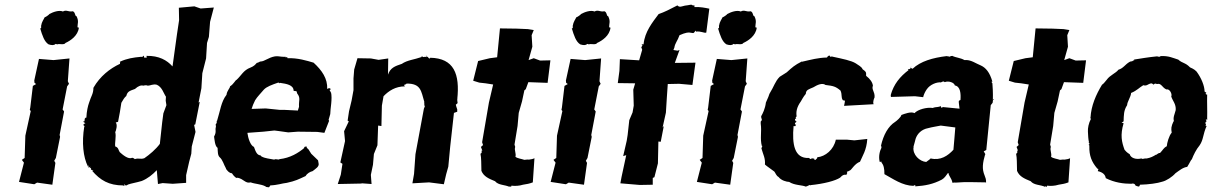

<svg xmlns="http://www.w3.org/2000/svg" viewBox="-20 -781 5166 818"><path d="M203 6 216 -87 211 -96C214 -100 215 -104 218 -108L236 -198L234 -206L253 -306L246 -316H247L266 -413L274 -424L272 -428L269 -435L276 -532L208 -525L146 -530L126 -438L127 -428L134 -423L120 -415L109 -323L107 -313L111 -308L88 -203L85 -108L73 -100L82 -88L61 -6L126 4L138 -3ZM217 -594 224 -592C231 -596 254 -588 259 -598C281 -608 312 -629 316 -663C311 -664 312 -666 310 -664C310 -681 317 -690 306 -712C298 -712 302 -729 290 -733C270 -729 264 -741 248 -732C232 -739 206 -730 190 -721C192 -721 177 -709 170 -707C168 -701 157 -687 156 -673C153 -675 159 -656 151 -661C160 -630 169 -603 187 -592C200 -588 210 -587 217 -594Z M648 -56 653 3 673 -1 716 2 773 -2V-35L786 -92L795 -126L797 -157L813 -219L807 -249L812 -251L831 -347L826 -344L838 -405L842 -469L858 -532L862 -598L870 -624L875 -688L891 -749L838 -745H834L808 -754L742 -748L743 -695L734 -635L715 -498C691 -525 657 -544 604 -543L607 -529L613 -527C601 -528 613 -539 600 -535C599 -528 605 -542 592 -532C598 -532 594 -542 590 -544C586 -533 582 -541 581 -539C548 -536 521 -532 491 -518C489 -512 490 -518 492 -517L491 -509C448 -489 406 -456 378 -407C378 -381 368 -372 359 -342C355 -331 349 -307 348 -280C341 -277 348 -284 341 -275C340 -267 342 -262 333 -263L344 -256C331 -251 335 -246 342 -243C337 -243 339 -242 339 -242C328 -174 334 -112 355 -71C357 -83 359 -73 356 -67C367 -72 369 -72 361 -68C361 -68 372 -65 367 -56C365 -60 378 -55 378 -55C374 -52 373 -55 372 -54C407 -13 444 9 505 9C510 13 512 14 508 3C516 10 515 12 526 5C540 0 561 -3 584 -10C609 -20 630 -37 648 -56ZM687 -369 686 -352 689 -333 676 -298 671 -260 661 -168C644 -145 617 -122 595 -107C578 -101 572 -109 554 -103C552 -107 543 -109 543 -109C527 -100 501 -123 490 -133C484 -142 485 -153 471 -157C468 -170 476 -200 471 -218C474 -223 482 -250 473 -259L483 -262C490 -296 492 -311 497 -343C503 -354 511 -367 518 -372C523 -390 529 -393 555 -402C569 -415 582 -419 590 -416C594 -416 600 -420 610 -416C621 -416 631 -424 648 -420C671 -410 677 -383 687 -369Z M1337 -87 1335 -98 1306 -126 1294 -145C1288 -149 1286 -154 1284 -159L1280 -154C1282 -161 1270 -149 1278 -152C1251 -129 1216 -108 1171 -103C1165 -98 1158 -106 1148 -101C1128 -105 1110 -106 1095 -114C1093 -115 1092 -116 1090 -119C1076 -120 1070 -132 1062 -155C1047 -161 1037 -192 1034 -215L1102 -220L1149 -225L1165 -223L1208 -217L1249 -220L1332 -219L1362 -215L1382 -266L1380 -271C1382 -276 1385 -289 1387 -295C1387 -318 1397 -360 1390 -389C1381 -385 1390 -393 1389 -390C1388 -394 1379 -396 1390 -401C1385 -405 1384 -408 1374 -402C1376 -446 1352 -481 1316 -514C1289 -522 1248 -535 1204 -533C1209 -538 1207 -530 1201 -539C1206 -536 1190 -536 1198 -539C1173 -538 1169 -543 1152 -541C1123 -536 1107 -519 1090 -519C1086 -519 1082 -514 1074 -513C1067 -505 1062 -499 1047 -493C1017 -482 1008 -459 988 -441C982 -439 976 -423 960 -413C960 -405 947 -395 945 -377C922 -348 918 -308 905 -267C900 -265 908 -259 899 -252L900 -241C895 -225 904 -221 892 -199C894 -188 895 -159 907 -151C908 -136 907 -119 916 -111C929 -100 934 -78 942 -65C944 -56 959 -42 968 -43C976 -30 988 -19 992 -24C1020 -18 1025 2 1048 -4C1066 3 1092 3 1111 13C1114 16 1114 16 1126 17C1131 10 1134 8 1129 9C1163 8 1181 0 1202 -2C1239 -10 1252 -17 1282 -31C1289 -43 1301 -49 1312 -52C1324 -62 1342 -71 1337 -87ZM1246 -383C1262 -363 1252 -353 1254 -326L1249 -310L1190 -313H1171L1112 -319L1052 -317C1056 -331 1059 -337 1067 -354C1077 -370 1089 -381 1104 -399C1116 -412 1139 -420 1165 -429C1174 -429 1165 -423 1173 -428C1201 -424 1231 -419 1231 -394C1247 -391 1242 -396 1246 -383Z M1788 -346C1786 -343 1780 -349 1792 -342C1781 -348 1792 -337 1787 -335L1790 -328L1786 -318L1785 -313L1750 -124L1747 -82L1744 -40L1737 0L1808 -4L1871 4L1881 -39L1890 -71L1898 -156L1914 -300L1928 -305V-315L1924 -327L1922 -335L1928 -340C1928 -341 1929 -341 1929 -341C1931 -343 1926 -355 1929 -360C1933 -359 1921 -363 1928 -357C1940 -466 1914 -533 1813 -535C1811 -526 1803 -539 1807 -532C1803 -539 1804 -537 1794 -543C1802 -545 1794 -537 1797 -537C1789 -543 1780 -532 1779 -543C1779 -537 1770 -541 1776 -538C1745 -527 1715 -525 1692 -509C1662 -499 1643 -492 1633 -463L1634 -532L1593 -526L1560 -532L1503 -533L1489 -485L1486 -447V-397L1478 -353L1467 -307L1461 -267L1466 -264L1446 -222L1450 -180L1430 -89L1439 -83L1432 -37L1419 3L1519 1L1522 0L1563 3L1560 -36L1569 -79L1573 -125L1588 -162L1591 -246L1605 -244L1607 -331L1614 -371C1636 -394 1665 -413 1705 -413C1704 -420 1702 -412 1701 -420C1705 -418 1712 -425 1713 -425C1774 -425 1774 -393 1788 -346Z M2153 16C2148 13 2152 9 2157 16L2159 10C2174 12 2192 11 2208 6C2226 3 2234 2 2250 -4L2257 -107C2252 -104 2243 -102 2234 -101C2228 -101 2226 -102 2214 -100C2203 -104 2184 -106 2176 -113C2180 -128 2170 -141 2175 -155L2172 -165L2185 -244L2190 -300L2204 -349L2214 -396L2220 -401L2231 -431L2313 -428L2325 -524L2281 -523L2254 -533L2232 -525L2248 -582L2245 -631L2254 -653L2229 -657L2182 -659L2110 -660L2098 -537L2067 -533L2017 -521L1996 -437L2022 -429L2049 -426L2081 -421L2063 -344L2034 -175L2038 -163L2029 -155L2035 -139H2031C2031 -139 2036 -130 2027 -126C2031 -107 2030 -86 2031 -53C2041 -29 2062 -20 2089 -9C2104 9 2130 5 2153 16Z M2468 6 2481 -87 2476 -96C2479 -100 2480 -104 2483 -108L2501 -198L2499 -206L2518 -306L2511 -316H2512L2531 -413L2539 -424L2537 -428L2534 -435L2541 -532L2473 -525L2411 -530L2391 -438L2392 -428L2399 -423L2385 -415L2374 -323L2372 -313L2376 -308L2353 -203L2350 -108L2338 -100L2347 -88L2326 -6L2391 4L2403 -3ZM2482 -594 2489 -592C2496 -596 2519 -588 2524 -598C2546 -608 2577 -629 2581 -663C2576 -664 2577 -666 2575 -664C2575 -681 2582 -690 2571 -712C2563 -712 2567 -729 2555 -733C2535 -729 2529 -741 2513 -732C2497 -739 2471 -730 2455 -721C2457 -721 2442 -709 2435 -707C2433 -701 2422 -687 2421 -673C2418 -675 2424 -656 2416 -661C2425 -630 2434 -603 2452 -592C2465 -588 2475 -587 2482 -594Z M2933 -640C2940 -641 2941 -653 2946 -649L2944 -646C2965 -650 2979 -639 2989 -642L3002 -744C2983 -748 2963 -752 2939 -751C2937 -755 2942 -762 2932 -757C2928 -765 2914 -758 2898 -757C2884 -754 2875 -748 2866 -758C2831 -740 2812 -730 2786 -721C2760 -686 2727 -646 2722 -593C2717 -588 2720 -596 2713 -591C2719 -588 2718 -589 2710 -576C2718 -581 2710 -582 2716 -569L2703 -524L2621 -529L2619 -479L2612 -427L2686 -426L2678 -399L2680 -331L2675 -302L2661 -269L2654 -206L2650 -181L2635 -116L2648 -120L2628 -27L2623 0L2706 7L2761 6V-23L2768 -26L2783 -85L2785 -178L2795 -177L2808 -244L2803 -238L2817 -301L2821 -365L2825 -423L2873 -424L2930 -419L2943 -514L2855 -513L2875 -568L2867 -565L2849 -568L2853 -578C2856 -598 2867 -607 2875 -631C2901 -642 2910 -645 2933 -640Z M3091 6 3104 -87 3099 -96C3102 -100 3103 -104 3106 -108L3124 -198L3122 -206L3141 -306L3134 -316H3135L3154 -413L3162 -424L3160 -428L3157 -435L3164 -532L3096 -525L3034 -530L3014 -438L3015 -428L3022 -423L3008 -415L2997 -323L2995 -313L2999 -308L2976 -203L2973 -108L2961 -100L2970 -88L2949 -6L3014 4L3026 -3ZM3105 -594 3112 -592C3119 -596 3142 -588 3147 -598C3169 -608 3200 -629 3204 -663C3199 -664 3200 -666 3198 -664C3198 -681 3205 -690 3194 -712C3186 -712 3190 -729 3178 -733C3158 -729 3152 -741 3136 -732C3120 -739 3094 -730 3078 -721C3080 -721 3065 -709 3058 -707C3056 -701 3045 -687 3044 -673C3041 -675 3047 -656 3039 -661C3048 -630 3057 -603 3075 -592C3088 -588 3098 -587 3105 -594Z M3367 -274C3372 -278 3375 -270 3368 -285C3371 -278 3368 -281 3374 -285C3371 -304 3374 -324 3392 -349C3394 -352 3403 -370 3413 -381C3414 -399 3425 -400 3445 -409C3463 -420 3484 -429 3497 -419C3530 -415 3540 -413 3561 -395C3569 -376 3562 -367 3571 -354L3580 -352C3579 -345 3578 -338 3576 -330L3702 -337C3697 -347 3705 -364 3706 -366C3708 -391 3692 -399 3699 -416C3697 -430 3688 -444 3670 -458C3671 -476 3668 -476 3655 -486C3651 -497 3637 -503 3626 -511C3607 -523 3571 -530 3525 -540C3527 -543 3519 -537 3515 -539C3518 -537 3520 -539 3513 -545C3504 -540 3503 -536 3504 -536C3464 -535 3437 -527 3397 -518L3396 -519C3366 -504 3355 -494 3332 -473C3328 -471 3319 -464 3302 -454C3282 -434 3279 -415 3258 -381C3258 -379 3251 -361 3243 -344C3240 -318 3229 -296 3223 -286C3222 -273 3231 -273 3221 -263V-254C3226 -220 3217 -191 3226 -158C3226 -158 3226 -161 3228 -159C3221 -145 3229 -146 3223 -152C3232 -120 3241 -108 3239 -80C3249 -71 3261 -64 3279 -50C3284 -44 3287 -32 3297 -27C3308 -12 3332 -6 3342 -6C3365 9 3397 7 3413 14C3420 13 3432 4 3432 8C3433 4 3431 17 3431 8C3492 2 3539 -11 3559 -24C3569 -36 3581 -40 3588 -34C3581 -38 3594 -41 3588 -48C3588 -51 3590 -48 3601 -55C3607 -56 3621 -84 3644 -92C3654 -116 3672 -141 3675 -189L3620 -183L3588 -186H3541C3532 -143 3496 -114 3462 -111C3462 -102 3457 -107 3456 -100C3453 -101 3443 -101 3450 -104C3437 -110 3437 -102 3429 -104C3433 -109 3427 -106 3426 -108C3364 -105 3354 -167 3361 -244C3370 -244 3366 -240 3372 -250C3370 -248 3360 -255 3374 -262C3371 -265 3366 -267 3367 -274Z M4178 -127C4180 -118 4174 -124 4177 -124L4176 -128L4171 -136L4182 -142L4201 -333L4209 -343L4211 -359C4218 -356 4213 -357 4210 -355C4211 -386 4209 -414 4208 -426C4203 -433 4203 -433 4208 -433C4197 -473 4179 -493 4159 -502C4138 -510 4116 -528 4089 -525C4072 -535 4053 -535 4037 -543C4032 -541 4034 -545 4026 -539C4022 -542 4026 -539 4013 -542C3954 -535 3902 -520 3868 -488C3860 -491 3858 -494 3862 -498C3861 -486 3851 -485 3848 -486C3848 -481 3857 -480 3853 -484C3813 -454 3788 -422 3775 -377C3779 -377 3772 -377 3776 -368L3878 -371L3913 -367C3916 -380 3922 -391 3928 -400C3942 -421 3971 -432 3989 -430C4003 -438 4003 -431 4005 -431C4021 -438 4046 -429 4048 -417C4072 -413 4074 -382 4072 -355C4063 -352 4065 -350 4065 -343L4068 -318L3996 -325C3991 -319 3994 -319 3986 -330C3984 -323 3967 -327 3954 -321C3929 -325 3891 -315 3876 -299C3862 -307 3833 -296 3820 -291C3820 -283 3799 -265 3794 -262C3764 -243 3744 -207 3733 -159C3739 -162 3731 -154 3736 -153C3728 -138 3722 -114 3728 -91C3735 -92 3737 -94 3735 -90C3745 -77 3748 -64 3748 -39C3785 -19 3824 10 3873 11C3873 2 3876 14 3875 8C3887 9 3876 9 3880 13C3922 10 3955 4 3993 -16C4005 -23 4011 -34 4018 -43C4018 -44 4019 -44 4022 -42C4020 -35 4033 -23 4037 -6C4035 1 4046 -5 4052 -3L4087 -5H4120L4180 -4L4181 -1C4182 -19 4178 -23 4175 -33C4163 -62 4166 -85 4178 -127ZM3881 -190C3888 -211 3906 -230 3934 -235C3952 -240 3969 -242 3988 -246L4050 -238L4046 -189L4042 -143C4018 -117 3987 -96 3945 -106C3942 -102 3931 -95 3926 -91C3898 -93 3867 -122 3872 -155C3875 -158 3873 -150 3871 -153C3873 -161 3881 -188 3881 -190Z M4435 16C4430 13 4434 9 4439 16L4441 10C4456 12 4474 11 4490 6C4508 3 4516 2 4532 -4L4539 -107C4534 -104 4525 -102 4516 -101C4510 -101 4508 -102 4496 -100C4485 -104 4466 -106 4458 -113C4462 -128 4452 -141 4457 -155L4454 -165L4467 -244L4472 -300L4486 -349L4496 -396L4502 -401L4513 -431L4595 -428L4607 -524L4563 -523L4536 -533L4514 -525L4530 -582L4527 -631L4536 -653L4511 -657L4464 -659L4392 -660L4380 -537L4349 -533L4299 -521L4278 -437L4304 -429L4331 -426L4363 -421L4345 -344L4316 -175L4320 -163L4311 -155L4317 -139H4313C4313 -139 4318 -130 4309 -126C4313 -107 4312 -86 4313 -53C4323 -29 4344 -20 4371 -9C4386 9 4412 5 4435 16Z M4626 -280C4625 -288 4625 -273 4628 -275C4618 -256 4614 -235 4615 -220C4616 -204 4616 -188 4620 -173L4614 -178C4621 -170 4625 -169 4618 -164C4624 -159 4620 -161 4621 -158C4620 -118 4631 -91 4654 -64C4656 -59 4663 -67 4657 -52C4678 -47 4689 -37 4691 -22C4728 -3 4767 2 4800 2C4803 0 4816 0 4817 9C4808 10 4815 9 4817 9C4818 8 4818 12 4833 14C4832 14 4839 6 4836 6C4874 5 4911 0 4932 -7C4949 -11 4974 -27 4988 -43C5005 -55 5020 -68 5038 -70C5050 -89 5052 -97 5058 -103C5065 -121 5076 -144 5091 -162C5108 -187 5104 -207 5121 -245C5114 -243 5117 -243 5118 -253C5112 -254 5117 -264 5121 -264L5117 -271C5129 -275 5126 -270 5123 -275C5124 -316 5122 -340 5123 -378C5120 -380 5126 -374 5116 -381C5119 -387 5124 -383 5112 -391C5112 -415 5098 -449 5078 -476C5068 -487 5054 -492 5050 -494C5030 -515 5017 -511 5000 -527C4977 -534 4959 -544 4924 -542C4924 -537 4911 -540 4910 -541C4870 -537 4842 -532 4810 -527C4817 -525 4810 -524 4810 -524C4799 -516 4800 -522 4792 -517C4773 -506 4766 -490 4745 -484C4734 -469 4709 -461 4695 -441C4689 -434 4681 -423 4675 -420C4649 -377 4629 -331 4626 -280ZM4982 -263 4980 -265C4969 -241 4969 -233 4972 -216C4960 -202 4952 -172 4951 -158C4937 -151 4935 -142 4922 -129C4915 -131 4906 -119 4905 -122C4892 -114 4882 -109 4866 -106C4852 -107 4849 -101 4843 -106C4820 -100 4797 -108 4793 -124C4782 -130 4773 -140 4771 -143C4759 -176 4752 -205 4767 -256C4759 -258 4756 -261 4763 -261L4767 -264C4768 -290 4767 -310 4782 -333C4782 -347 4798 -368 4799 -385C4824 -395 4835 -409 4851 -418C4866 -413 4869 -423 4885 -426C4895 -421 4897 -424 4890 -418C4899 -421 4897 -428 4909 -423C4928 -428 4930 -409 4949 -400C4964 -404 4975 -379 4970 -370C4976 -351 4991 -338 4989 -312C4985 -295 4976 -280 4982 -263Z"/></svg>

Font: Asimov Print
Style: DIt
Weight: 250
Width: 0
Designer: Google
Version: Version 2.000980: 2014